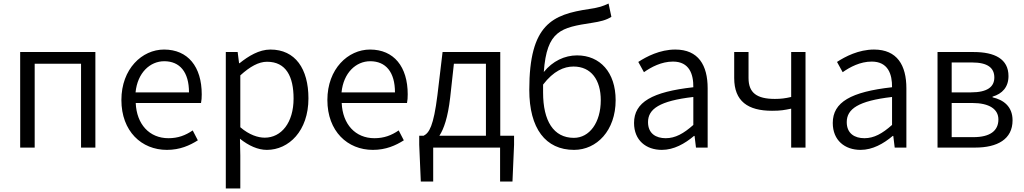

<svg xmlns="http://www.w3.org/2000/svg" viewBox="-20 -834 5787 1085"><path d="M94 0H176V-474H438V0H519V-540H94Z M923 13C997 13 1052 -12 1098 -41L1069 -97C1028 -69 986 -53 932 -53C824 -53 752 -132 747 -252H1116C1119 -266 1120 -283 1120 -301C1120 -457 1042 -554 907 -554C783 -554 666 -445 666 -269C666 -92 780 13 923 13ZM746 -312C757 -423 828 -488 908 -488C996 -488 1048 -427 1048 -312Z M1256 231H1338V45L1336 -50C1386 -10 1438 13 1488 13C1612 13 1723 -94 1723 -278C1723 -445 1649 -554 1508 -554C1444 -554 1384 -517 1334 -477H1331L1323 -540H1256ZM1476 -56C1439 -56 1389 -71 1338 -115V-408C1393 -458 1442 -485 1489 -485C1597 -485 1639 -401 1639 -277C1639 -141 1570 -56 1476 -56Z M2087 13C2161 13 2216 -12 2262 -41L2233 -97C2192 -69 2150 -53 2096 -53C1988 -53 1916 -132 1911 -252H2280C2283 -266 2284 -283 2284 -301C2284 -457 2206 -554 2071 -554C1947 -554 1830 -445 1830 -269C1830 -92 1944 13 2087 13ZM1910 -312C1921 -423 1992 -488 2072 -488C2160 -488 2212 -427 2212 -312Z M2428 0H2806V192H2876L2885 -16V-67H2807V-540H2481L2452 -297C2430 -120 2405 -83 2374 -67H2349V-16L2358 192H2428ZM2463 -67C2488 -105 2511 -170 2524 -283L2545 -474H2726V-67Z M3224 13C3352 13 3459 -96 3459 -268C3459 -425 3371 -521 3241 -521C3171 -521 3103 -489 3053 -427C3070 -662 3150 -678 3326 -705C3371 -712 3406 -720 3435 -739L3419 -814C3386 -799 3369 -792 3309 -783C3102 -752 2971 -698 2971 -326C2971 -108 3063 13 3224 13ZM3049 -356C3108 -433 3167 -458 3221 -458C3321 -458 3375 -382 3375 -268C3375 -141 3311 -55 3223 -55C3108 -55 3049 -151 3049 -311Z M3720 13C3788 13 3850 -22 3902 -66H3905L3913 0H3979V-335C3979 -465 3927 -554 3796 -554C3709 -554 3633 -514 3587 -484L3619 -426C3660 -455 3718 -486 3783 -486C3876 -486 3899 -414 3898 -341C3666 -315 3563 -257 3563 -139C3563 -41 3631 13 3720 13ZM3742 -53C3687 -53 3642 -79 3642 -144C3642 -218 3707 -264 3898 -286V-128C3843 -79 3796 -53 3742 -53Z M4451 0H4532V-540H4451V-286C4417 -278 4392 -275 4359 -275C4256 -275 4210 -310 4210 -393V-540H4129V-393C4129 -262 4206 -208 4343 -208C4392 -208 4412 -212 4451 -220Z M4843 13C4911 13 4973 -22 5025 -66H5028L5036 0H5102V-335C5102 -465 5050 -554 4919 -554C4832 -554 4756 -514 4710 -484L4742 -426C4783 -455 4841 -486 4906 -486C4999 -486 5022 -414 5021 -341C4789 -315 4686 -257 4686 -139C4686 -41 4754 13 4843 13ZM4865 -53C4810 -53 4765 -79 4765 -144C4765 -218 4830 -264 5021 -286V-128C4966 -79 4919 -53 4865 -53Z M5278 0H5491C5616 0 5702 -47 5702 -154C5702 -233 5650 -270 5589 -284V-288C5644 -304 5679 -342 5679 -404C5679 -501 5601 -540 5482 -540H5278ZM5358 -312V-481H5473C5562 -481 5599 -450 5599 -396C5599 -344 5561 -312 5467 -312ZM5358 -59V-252H5474C5571 -252 5622 -217 5622 -159C5622 -95 5575 -59 5481 -59Z"/></svg>

Font: ChiuKong Gothic MN Normal
Style: Regular
Weight: 350
Designer: Ryoko NISHIZUKA 西塚涼子 (kana, bopomofo & ideographs); Paul D. Hunt (Latin, Greek & Cyrillic); Sandoll Communications 산돌커뮤니
Foundry: Adobe
Version: Version 1.300